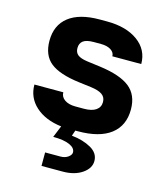

<svg xmlns="http://www.w3.org/2000/svg" viewBox="-116 -649 832 963"><g transform="rotate(15 300.0 -167.5)"><path d="M308 10 298 39Q357 45 398.5 68.5Q440 92 440 133Q440 171 400.5 198Q361 225 300 225H190V155H270Q293 155 309 143.5Q325 132 325 119Q325 96 294.5 82.5Q264 69 209 69L234 8Q150 -2 100 -47Q50 -92 50 -160H200Q200 -136 221 -121.5Q242 -107 277 -107H321Q362 -107 383.5 -122Q405 -137 405 -164Q405 -189 386 -202.5Q367 -216 327 -221L263 -229Q159 -242 112.5 -279.5Q66 -317 66 -392Q66 -473 121.5 -516.5Q177 -560 282 -560H320Q420 -560 480.5 -516Q541 -472 541 -398H391Q391 -418 371.5 -430.5Q352 -443 320 -443H282Q245 -443 228 -430.5Q211 -418 211 -393Q211 -370 226 -358Q241 -346 276 -341L345 -332Q451 -318 500.5 -279Q550 -240 550 -164Q550 -80 491.5 -35Q433 10 321 10Z"/></g></svg>

Font: JetBrains Mono Extra Bold
Style: Regular
Weight: 800
Monospace: yes
Designer: Philipp Nurullin, Konstantin Bulenkov
Foundry: JetBrains
Version: 2.002